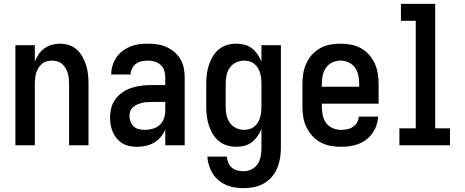

<svg xmlns="http://www.w3.org/2000/svg" viewBox="-20 -755 2415 998"><path d="M60 0V-520H161V-435Q169 -455 181 -473Q193 -491 210.5 -503.5Q228 -516 249 -522Q270 -528 291 -528Q315 -528 338.5 -520.5Q362 -513 379.5 -497Q397 -481 409 -459.5Q421 -438 428 -415Q435 -392 437.5 -368Q440 -344 440 -320V0H339V-320Q339 -334 337.5 -348Q336 -362 332 -375.5Q328 -389 320.5 -401.5Q313 -414 302.5 -423Q292 -432 278 -436Q264 -440 250 -440Q236 -440 222 -436Q208 -432 197.5 -423Q187 -414 179.5 -401.5Q172 -389 168 -375.5Q164 -362 162.5 -348Q161 -334 161 -320V0Z M693 8Q674 8 654.5 4.5Q635 1 618 -9Q601 -19 588 -34Q575 -49 567 -67Q559 -85 555.5 -104Q552 -123 552 -143Q552 -169 558.5 -194.5Q565 -220 581 -241Q597 -262 619 -276.5Q641 -291 666 -299Q691 -307 717 -310Q743 -313 769 -313H839V-354Q839 -372 833.5 -389Q828 -406 814.5 -418Q801 -430 783.5 -435Q766 -440 749 -440Q732 -440 716 -436.5Q700 -433 687 -423.5Q674 -414 666.5 -399Q659 -384 659 -368H558Q558 -391 565 -414Q572 -437 585 -456.5Q598 -476 616.5 -490Q635 -504 657 -513Q679 -522 702 -525Q725 -528 749 -528Q773 -528 797.5 -524.5Q822 -521 844.5 -511Q867 -501 886 -485Q905 -469 917.5 -448Q930 -427 935 -402.5Q940 -378 940 -354V0H839V-81Q830 -60 815 -42.5Q800 -25 780.5 -13.5Q761 -2 738.5 3Q716 8 693 8ZM733 -80Q754 -80 774.5 -86Q795 -92 810 -105.5Q825 -119 832 -139Q839 -159 839 -180V-225H769Q756 -225 743 -224Q730 -223 717.5 -220Q705 -217 693.5 -212Q682 -207 672 -198.5Q662 -190 657.5 -178Q653 -166 653 -153Q653 -137 658.5 -122.5Q664 -108 675.5 -97.5Q687 -87 702.5 -83.5Q718 -80 733 -80Z M1247 223Q1223 223 1200 219.5Q1177 216 1155.5 206.5Q1134 197 1116 182Q1098 167 1085.5 147Q1073 127 1066 104.5Q1059 82 1058 59H1159Q1160 75 1166.5 90.5Q1173 106 1185.5 116.5Q1198 127 1214 131Q1230 135 1247 135Q1268 135 1288 125Q1308 115 1319.5 97Q1331 79 1335 57.5Q1339 36 1339 15V-85Q1331 -65 1318.5 -47Q1306 -29 1289 -16Q1272 -3 1251 2.5Q1230 8 1208 8Q1184 8 1160 1Q1136 -6 1117 -22Q1098 -38 1085.5 -59Q1073 -80 1065.5 -103.5Q1058 -127 1055 -151.5Q1052 -176 1052 -200V-320Q1052 -344 1055 -368.5Q1058 -393 1065.5 -416.5Q1073 -440 1085.5 -461Q1098 -482 1117 -498Q1136 -514 1160 -521Q1184 -528 1208 -528Q1230 -528 1251 -522.5Q1272 -517 1289 -504Q1306 -491 1318.5 -473Q1331 -455 1339 -435V-520H1440V15Q1440 42 1435.5 68.5Q1431 95 1420.5 120Q1410 145 1392 165.5Q1374 186 1350.5 199Q1327 212 1300.5 217.5Q1274 223 1247 223ZM1249 -80Q1263 -80 1277 -84Q1291 -88 1302 -97Q1313 -106 1320.5 -118.5Q1328 -131 1332 -144.5Q1336 -158 1337.5 -172Q1339 -186 1339 -200V-320Q1339 -334 1337.5 -348Q1336 -362 1332 -375.5Q1328 -389 1320.5 -401.5Q1313 -414 1302 -423Q1291 -432 1277 -436Q1263 -440 1249 -440Q1227 -440 1207 -430.5Q1187 -421 1174.5 -403Q1162 -385 1157.5 -363.5Q1153 -342 1153 -320V-200Q1153 -178 1157.5 -156.5Q1162 -135 1174.5 -117Q1187 -99 1207 -89.5Q1227 -80 1249 -80Z M1752 8Q1725 8 1697.5 3Q1670 -2 1646 -15Q1622 -28 1603.5 -48.5Q1585 -69 1573 -93.5Q1561 -118 1556.5 -145.5Q1552 -173 1552 -200V-320Q1552 -347 1556.5 -374Q1561 -401 1572.5 -426Q1584 -451 1602.5 -471.5Q1621 -492 1645 -505Q1669 -518 1696 -523Q1723 -528 1750 -528Q1777 -528 1804 -523Q1831 -518 1855 -505Q1879 -492 1897.5 -471.5Q1916 -451 1927.5 -426Q1939 -401 1943.5 -374Q1948 -347 1948 -320V-216H1653V-200Q1653 -178 1657.5 -156Q1662 -134 1675 -116Q1688 -98 1709 -89Q1730 -80 1752 -80Q1768 -80 1784 -83Q1800 -86 1813.5 -95Q1827 -104 1835.5 -118Q1844 -132 1845 -149H1946Q1944 -125 1936.5 -103Q1929 -81 1915.5 -62Q1902 -43 1883.5 -29Q1865 -15 1843 -6.5Q1821 2 1798 5Q1775 8 1752 8ZM1847 -304V-320Q1847 -342 1842.5 -363.5Q1838 -385 1825.5 -403Q1813 -421 1792.5 -430.5Q1772 -440 1750 -440Q1728 -440 1707.5 -430.5Q1687 -421 1674.5 -403Q1662 -385 1657.5 -363.5Q1653 -342 1653 -320V-304Z M2056 0V-88H2141V-647H2064V-735H2242V-88H2319V0Z"/></svg>

Font: Iosevka Custom Semibold
Style: Regular
Weight: 600
Designer: Belleve Invis
Foundry: Belleve Invis
Version: Version 27.0.2; ttfautohint (v1.8.4)